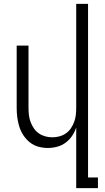

<svg xmlns="http://www.w3.org/2000/svg" viewBox="-20 -755 540 990"><path d="M373 215V-97Q365 -74 351.5 -54Q338 -34 318.5 -19.5Q299 -5 275 1.5Q251 8 227 8Q202 8 178 1.5Q154 -5 134.5 -20.5Q115 -36 101 -57Q87 -78 79.5 -102Q72 -126 69 -150.5Q66 -175 66 -200V-520H127V-200Q127 -181 129 -162.5Q131 -144 137.5 -126.5Q144 -109 154.5 -93.5Q165 -78 180 -67.5Q195 -57 213 -52Q231 -47 250 -47Q269 -47 287 -52Q305 -57 320 -67.5Q335 -78 345.5 -93.5Q356 -109 362.5 -126.5Q369 -144 371 -162.5Q373 -181 373 -200V-735H434V160H485V215Z"/></svg>

Font: Iosevka Light
Style: Regular
Weight: 300
Monospace: yes
Designer: Belleve Invis
Foundry: Belleve Invis
Version: Version 32.5.0; ttfautohint (v1.8.4)